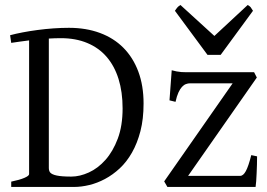

<svg xmlns="http://www.w3.org/2000/svg" viewBox="-20 -740 1057 760"><path d="M221.2 -588.9Q196.8 -588.9 173.3 -587.4V-75.2Q173.3 -64.5 178.2 -57.6Q185.1 -49.3 204.6 -45.2Q224.1 -41 262.2 -41Q295.9 -41 331.8 -57.4Q367.7 -73.7 397.5 -107.2Q427.2 -140.6 446.3 -191.4Q465.3 -242.2 465.3 -311Q465.3 -376 449.2 -427.5Q433.1 -479 402.1 -514.9Q371.1 -550.8 325.4 -569.8Q279.8 -588.9 221.2 -588.9ZM548.3 -330.1Q548.3 -269 535.9 -220.9Q523.4 -172.9 502.4 -136Q481.4 -99.1 453.9 -73.5Q426.3 -47.9 395.5 -31.5Q364.7 -15.1 333.3 -7.6Q301.8 0 272.9 0H24.4V-21Q57.6 -27.8 76.4 -35.9Q95.2 -43.9 95.2 -50.8V-580.1Q75.7 -577.6 58.1 -575.2Q40.5 -572.8 24.4 -570.3L20 -600.6Q41.5 -606.4 69.6 -611.8Q97.7 -617.2 128.9 -621.3Q160.2 -625.5 192.1 -627.7Q224.1 -629.9 252.9 -629.9Q320.8 -629.9 375.5 -609.6Q430.2 -589.4 468.5 -550.8Q506.8 -512.2 527.6 -456.5Q548.3 -400.9 548.3 -330.1ZM997.6 -121.1Q997.6 -105.5 997.1 -87.9Q996.6 -70.3 995.8 -53.7Q995.1 -37.1 994.1 -22.9Q993.2 -8.8 991.7 0H642.6L629.9 -22L900.9 -410.2H731.9Q724.1 -410.2 716.1 -407.2Q708 -404.3 700.4 -396.2Q692.9 -388.2 686.3 -373.8Q679.7 -359.4 674.8 -336.9L650.9 -342.8L659.7 -461.9Q670.4 -459 679.2 -457.3Q688 -455.6 697.5 -454.8Q707 -454.1 718.3 -454.1H985.8L996.6 -433.1L724.6 -43.9H930.7Q942.9 -43.9 953.1 -62.7Q963.4 -81.5 974.6 -126ZM853.5 -522.9H801.3L672.4 -697.3Q675.8 -702.1 678.2 -705.6Q680.7 -709 682.9 -711.4Q685.1 -713.9 687.7 -715.8Q690.4 -717.8 694.3 -720.2L828.6 -597.7L960.4 -720.2Q968.8 -715.8 972.2 -711.4Q975.6 -707 981.4 -697.3Z"/></svg>

Font: Gentium Plus
Style: Regular
Weight: 400
Designer: J. Victor Gaultney, Annie Olsen, Iska Routamaa
Foundry: SIL International
Version: Version 1.510